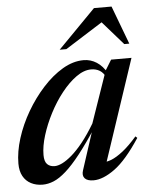

<svg xmlns="http://www.w3.org/2000/svg" viewBox="-52 -761 636 816"><g transform="rotate(-5 265.5 -353.5)"><path d="M273 -35 332.5 -218 340.5 -217.5Q296 -149 261 -104.5Q226 -60 197.5 -34.8Q169 -9.5 144.8 0.5Q120.5 10.5 97.5 10.5Q69.5 10.5 47.8 -0.8Q26 -12 14 -33.8Q2 -55.5 2 -87.5Q2 -138 20 -195Q38 -252 69.5 -306Q101 -360 141.2 -404.2Q181.5 -448.5 226.2 -475Q271 -501.5 316 -501.5Q346 -501.5 371.5 -485.2Q397 -469 416 -435.5L407.5 -418Q397 -440.5 381.2 -450Q365.5 -459.5 344.5 -459.5Q313.5 -459.5 281 -436.2Q248.5 -413 218 -374.5Q187.5 -336 163.8 -290Q140 -244 125.8 -198.2Q111.5 -152.5 111.5 -114.5Q111.5 -87 123.2 -75.2Q135 -63.5 155 -63.5Q169 -63.5 187.5 -72.5Q206 -81.5 228.8 -101Q251.5 -120.5 277 -152.2Q302.5 -184 330 -230L406 -449.5L433 -493.5H520L370 -44L358.5 -62.5Q374.5 -60.5 396.8 -69.2Q419 -78 447 -100Q475 -122 507.5 -159.5L515 -152.5Q455.5 -62 405.2 -25.5Q355 11 314.5 11Q288 11 277 -1.2Q266 -13.5 273 -35ZM219 -554.5 379.5 -718H454.5L516 -554.5H494.5L393 -670.5H431L247.5 -554.5Z"/></g></svg>

Font: Newsreader 60pt Medium
Style: Italic
Weight: 500
Italic angle: -17°
Designer: Hugues Gentile
Foundry: Production Type
Version: Version 1.003